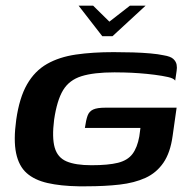

<svg xmlns="http://www.w3.org/2000/svg" viewBox="-20 -648 662 674"><path d="M256 -628H307L364 -572L436 -628H491L375 -521H339ZM256 6Q193 5 147 -5.5Q101 -16 73.5 -40.5Q46 -65 36.5 -110.5Q27 -156 37 -228Q48 -305 75 -352Q102 -399 145 -423.5Q188 -448 246.5 -456.5Q305 -465 379 -465Q414 -465 447 -464Q480 -463 508 -460.5Q536 -458 554 -454Q579 -450 588.5 -441Q598 -432 600 -421Q602 -410 600 -399L595 -365Q590 -373 570 -377.5Q550 -382 523 -385.5Q496 -389 468 -391Q440 -393 417 -393.5Q394 -394 382 -394Q309 -394 266 -380.5Q223 -367 201.5 -331.5Q180 -296 170 -228Q162 -165 172 -130Q182 -95 213.5 -81.5Q245 -68 301 -68Q360 -68 394 -76.5Q428 -85 445 -107.5Q462 -130 469 -169Q471 -180 471.5 -187.5Q472 -195 473 -199H278Q282 -227 287.5 -242Q293 -257 307 -263.5Q321 -270 350 -270H600L586 -171Q578 -112 553.5 -76.5Q529 -41 490.5 -23.5Q452 -6 400 0Q348 6 283 6Q276 6 269.5 6Q263 6 256 6Z"/></svg>

Font: Genos SemiBold
Style: Italic
Weight: 600
Italic angle: -8°
Version: Version 1.010